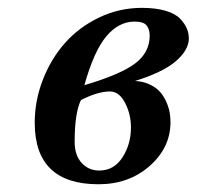

<svg xmlns="http://www.w3.org/2000/svg" viewBox="-20 -460 503 491"><path d="M314.9 -133.8Q314.9 -168 299.8 -197Q284.7 -226.1 261.2 -226.1Q230 -226.1 187 -204.1Q170.9 -170.9 170.9 -97.2Q170.9 -63 188.7 -43.5Q206.5 -23.9 233.9 -23.9Q271.5 -23.9 293.2 -57.6Q314.9 -91.3 314.9 -133.8ZM362.8 -369.1Q362.8 -384.8 355 -394.8Q347.2 -404.8 324.2 -404.8Q283.7 -404.8 252 -367.2Q220.2 -329.6 195.8 -242.2Q288.1 -269.5 325.4 -297.6Q362.8 -325.7 362.8 -369.1ZM342.8 -439.9Q378.4 -439.9 403.6 -432.4Q428.7 -424.8 440.7 -412.1Q452.6 -399.4 457.8 -387.2Q462.9 -375 462.9 -361.8Q462.9 -332.5 430.2 -304Q397.5 -275.4 325.2 -252.9Q346.2 -252 363 -243.9Q379.9 -235.8 389.4 -224.9Q398.9 -213.9 405.3 -199.5Q411.6 -185.1 413.8 -172.6Q416 -160.2 416 -147.9Q416 -82.5 362.8 -35.6Q309.6 11.2 231.9 11.2Q68.8 11.2 68.8 -146Q68.8 -202.6 89.6 -256.1Q110.4 -309.6 146.2 -350.1Q182.1 -390.6 233.6 -415.3Q285.2 -439.9 342.8 -439.9Z"/></svg>

Font: Common Serif SemiBold
Style: Italic
Weight: 600
Italic angle: -12°
Designer: Philipp H. Poll, Khaled Hosny
Foundry: Stefan Peev, Context Ltd.
Version: Version 1.026